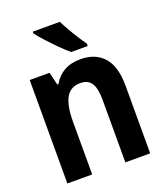

<svg xmlns="http://www.w3.org/2000/svg" viewBox="-141 -859 811 952"><g transform="rotate(-20 265.0 -383.0)"><path d="M49 0V-546H154L170 -478H176Q197 -516 233 -536.5Q269 -557 320 -557Q399 -557 442.5 -507.5Q486 -458 486 -357V0H355V-331Q355 -392 336.5 -419Q318 -446 279 -446Q227 -446 203.5 -404.5Q180 -363 180 -279V0ZM290 -606Q270 -622 241.5 -650.5Q213 -679 186 -708.5Q159 -738 145 -757V-766H288Q299 -744 315 -716Q331 -688 348 -661.5Q365 -635 377 -619V-606Z"/></g></svg>

Font: Noto Sans Mono Condensed
Style: Bold
Weight: 700
Width: 3
Designer: Monotype Design Team
Foundry: Monotype Imaging Inc.
Version: Version 2.014